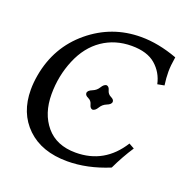

<svg xmlns="http://www.w3.org/2000/svg" viewBox="-126 -828 959 963"><g transform="rotate(20 353.0 -346.5)"><path d="M331.1 9.8Q194.3 9.8 115.7 -65.9Q37.1 -141.6 37.1 -266.1Q37.1 -303.2 44.4 -344.7Q72.8 -504.4 192.6 -603.8Q312.5 -703.1 467.8 -703.1Q560.5 -703.1 662.6 -665.5Q654.8 -618.7 654.8 -586.9Q654.8 -552.7 660.2 -514.6L624 -507.8Q611.3 -567.4 566.4 -606.2Q521.5 -645 439 -645Q351.1 -645 283.4 -598.9Q215.8 -552.7 179.2 -465.3Q142.6 -377.9 142.6 -280.3Q142.6 -176.8 198 -111.1Q253.4 -45.4 355.5 -45.4Q509.8 -45.4 594.7 -180.7L623.5 -164.6Q584.5 -105.5 552.2 -37.1Q438 9.8 331.1 9.8ZM362.3 -276.9Q349.1 -278.3 344.2 -297.6Q339.4 -316.9 322 -324.7Q304.7 -332.5 304.7 -344.7Q304.7 -358.9 329.6 -368.7Q350.1 -377 361.6 -396Q373 -415 386.7 -416.5Q400.4 -415 405.3 -396Q410.2 -377 427.2 -368.9Q444.3 -360.8 444.3 -349.1Q444.3 -334.5 419.9 -325.2Q399.4 -316.9 387.9 -297.6Q376.5 -278.3 362.3 -276.9Z"/></g></svg>

Font: Kelvinch
Style: Italic
Weight: 400
Italic angle: -10°
Designer: Paul James Miller
Foundry: High-Logic / Made with FontCreator
Version: Version 3.40;July 22, 2017;FontCreator 11.0.0.2388 64-bit